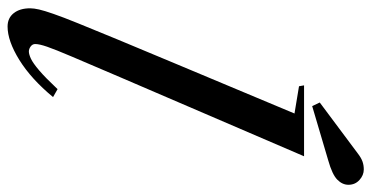

<svg xmlns="http://www.w3.org/2000/svg" viewBox="-268 -748 1027 532"><g transform="rotate(90 246.0 -482.5)"><path d="M54 10.5Q30.5 10.5 17 -6.5Q3.5 -23.5 3.5 -52Q3.5 -62.5 6.8 -76.8Q10 -91 18.8 -116.2Q27.5 -141.5 44.8 -184.2Q62 -227 90 -294.5Q118 -362 159.5 -461L295 -784.5L219.5 -797L217 -811H413.5L194.5 -301.5Q157.5 -215 137.5 -168Q117.5 -121 110 -99.2Q102.5 -77.5 102.5 -66Q102.5 -58.5 109.2 -53.5Q116 -48.5 123 -48.5Q131 -48.5 143.2 -54.2Q155.5 -60 175.5 -77Q195.5 -94 227.5 -128L249.5 -115.5Q199.5 -55 146.8 -22.2Q94 10.5 54 10.5ZM274.5 -833.5 264.5 -854.5 406.5 -960.5Q417.5 -969 427.8 -972.8Q438 -976.5 450 -976.5Q466 -976.5 479.2 -964.5Q492.5 -952.5 492.5 -934Q492.5 -917 478.2 -903Q464 -889 425 -878Z"/></g></svg>

Font: Libre Caslon Text
Style: Italic
Weight: 400
Italic angle: -22.583°
Designer: Pablo Impallari, Rodrigo Fuenzalida, Katja Schimmel
Foundry: Pablo Impallari, Rodrigo Fuenzalida
Version: Version 2.000